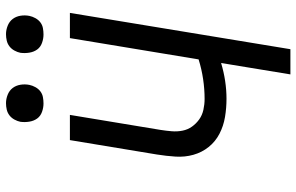

<svg xmlns="http://www.w3.org/2000/svg" viewBox="-194 -794 988 640"><g transform="rotate(-90 300.0 -474.0)"><path d="M372 0 410 -231Q380 -222 350 -217.5Q320 -213 291 -213Q260 -213 230 -218Q200 -223 174 -236.5Q148 -250 130 -272.5Q112 -295 104 -323.5Q96 -352 98 -383Q100 -414 105 -445L153 -735H237L187 -433Q184 -414 182.5 -395.5Q181 -377 184.5 -359.5Q188 -342 198 -328Q208 -314 222 -304Q236 -294 254 -290Q272 -286 290 -286Q323 -286 356.5 -291Q390 -296 422 -306L493 -735H577L456 0ZM505 -823Q491 -823 477 -828Q463 -833 455 -844Q447 -855 444.5 -870Q442 -885 444 -900Q446 -910 451.5 -920Q457 -930 465.5 -936.5Q474 -943 484.5 -945.5Q495 -948 506 -948Q520 -948 534 -942.5Q548 -937 556.5 -926Q565 -915 567.5 -900Q570 -885 567 -870Q565 -860 559.5 -850Q554 -840 545.5 -833.5Q537 -827 526.5 -825Q516 -823 505 -823ZM275 -823Q261 -823 247 -828Q233 -833 225 -844Q217 -855 214.5 -870Q212 -885 214 -900Q216 -910 221.5 -920Q227 -930 235.5 -936.5Q244 -943 254.5 -945.5Q265 -948 276 -948Q290 -948 304 -942.5Q318 -937 326.5 -926Q335 -915 337.5 -900Q340 -885 337 -870Q335 -860 329.5 -850Q324 -840 315.5 -833.5Q307 -827 296.5 -825Q286 -823 275 -823Z"/></g></svg>

Font: Iosevka Extended Oblique
Style: Regular
Weight: 400
Width: 7
Italic angle: -9°
Monospace: yes
Designer: Belleve Invis
Foundry: Belleve Invis
Version: Version 32.0.1; ttfautohint (v1.8.4)